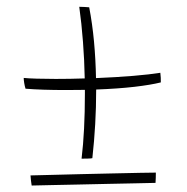

<svg xmlns="http://www.w3.org/2000/svg" viewBox="-20 -674 565 579"><path d="M465 -425.5Q435 -418 385.5 -412.2Q336 -406.5 270 -404V-401.5Q270 -300.5 258.5 -197Q254.5 -196 244.8 -195.8Q235 -195.5 226 -195.5Q236 -278.5 236 -391.5Q236 -397.5 236 -403Q208 -402.5 179 -402.5Q143 -402.5 111.8 -403.5Q80.5 -404.5 57 -406.5Q54.5 -414.5 53 -423.8Q51.5 -433 51.5 -439Q66 -437.5 91 -436.8Q116 -436 148 -436Q191 -436 235.5 -437.5Q234.5 -492.5 230.2 -548.2Q226 -604 219 -653.5Q223.5 -653.5 234.5 -653Q245.5 -652.5 249 -652Q258.5 -602.5 263.5 -548.5Q268.5 -494.5 269.5 -438.5Q330.5 -441 381.5 -445.2Q432.5 -449.5 463.5 -454.5Q464.5 -448 464.8 -439.5Q465 -431 465 -425.5ZM450 -153.5Q450 -137.5 449 -122.5Q427.5 -122 389.8 -121.2Q352 -120.5 306.5 -119.5Q261 -118.5 215.8 -117.5Q170.5 -116.5 133.2 -115.8Q96 -115 75.5 -114.5Q73 -129.5 72 -145Q91.5 -145.5 131.8 -146.5Q172 -147.5 221.5 -148.8Q271 -150 318.8 -151Q366.5 -152 402.2 -152.8Q438 -153.5 450 -153.5Z"/></svg>

Font: Grandstander Thin
Style: Regular
Weight: 100
Designer: Tyler Finck
Foundry: Etcetera Type Co
Version: Version 1.200; ttfautohint (v1.8.3)